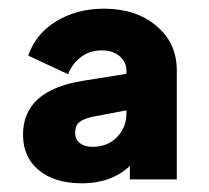

<svg xmlns="http://www.w3.org/2000/svg" viewBox="-20 -775 482 442"><path d="M169 -353Q236 -353 279 -393V-362H387V-613Q387 -676 340 -715.5Q293 -755 219 -755Q157 -755 109.5 -726Q62 -697 45 -647L137 -604Q145 -627 165.5 -643Q186 -659 214 -659Q240 -659 255.5 -645.5Q271 -632 271 -613V-605L171 -589Q33 -567 33 -465Q33 -413 69.5 -383Q106 -353 169 -353ZM153 -469Q153 -487 163.5 -494.5Q174 -502 192 -506L271 -521V-513Q271 -482 249.5 -459.5Q228 -437 193 -437Q175 -437 164 -445.5Q153 -454 153 -469Z"/></svg>

Font: Plus Jakarta Sans ExtraBold
Style: Regular
Weight: 800
Designer: Gumpita Rahayu
Foundry: Tokotype
Version: Version 2.004; ttfautohint (v1.8.3)